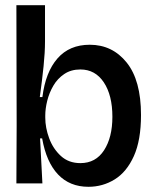

<svg xmlns="http://www.w3.org/2000/svg" viewBox="-20 -705 592 738"><path d="M320 13Q248 13 203 -34.5Q158 -82 142 -173H134L143 0H43L44 -224L43 -685H153V-546Q153 -504 147.5 -450.5Q142 -397 133 -332H143Q155 -428 201 -480.5Q247 -533 325 -533Q412 -533 467 -464.5Q522 -396 522 -263Q522 -166 494.5 -105Q467 -44 421 -15.5Q375 13 320 13ZM289 -78Q348 -78 380 -127.5Q412 -177 412 -256Q412 -339 379 -388.5Q346 -438 289 -438Q253 -438 227 -420.5Q201 -403 185 -375.5Q169 -348 161.5 -317.5Q154 -287 154 -261V-253Q154 -214 169 -173.5Q184 -133 214 -105.5Q244 -78 289 -78Z"/></svg>

Font: Bricolage Grotesque 96pt Medium
Style: Regular
Weight: 500
Designer: Mathieu Triay
Foundry: Atelier Triay
Version: Version 1.001; ttfautohint (v1.8.4.7-5d5b);gftools[0.9.33.de